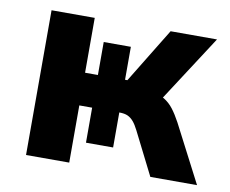

<svg xmlns="http://www.w3.org/2000/svg" viewBox="-61 -572 775 648"><g transform="rotate(10 326.0 -248.0)"><path d="M66 0V-496H214V-308H258V-421H351V-308H359L474 -496H633L469 -243L445 -284Q473 -280 491 -269Q509 -258 522.5 -240.5Q536 -223 550 -197L652 0H492L418 -147Q409 -165 400 -175.5Q391 -186 380 -191Q369 -196 351 -196H336L351 -210V-76H258V-196H214V0Z"/></g></svg>

Font: Nunito Sans 10pt SemiCondensed ExtraBold
Style: Regular
Weight: 800
Width: 4
Designer: Vernon Adams
Foundry: Vernon Adams
Version: Version 3.101;gftools[0.9.27]